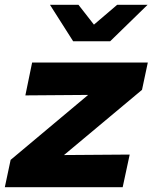

<svg xmlns="http://www.w3.org/2000/svg" viewBox="-20 -775 640 795"><path d="M0 0 24 -113 345 -382 85 -380 113 -516H592L568 -403L245 -133L517 -135L488 0ZM283 -604 187 -755H305L369 -673L465 -755H591L436 -604Z"/></svg>

Font: Red Hat Mono
Style: Italic
Weight: 400
Italic angle: -12°
Monospace: yes
Designer: Pentagram, MCKL
Foundry: MCKL
Version: Version 1.030